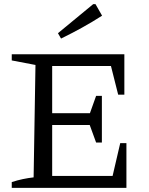

<svg xmlns="http://www.w3.org/2000/svg" viewBox="-20 -911 722 931"><path d="M563 -217H593V0H37V-28Q64 -37 90.5 -42.5Q117 -48 143 -51L152 -596L37 -618V-648H583V-452H553L518 -591H233V-362H416L446 -446H474V-220H446L415 -305H233V-58H526ZM276 -724 261 -750 432 -891H443L475 -835Q427 -804 377 -776.5Q327 -749 276 -724Z"/></svg>

Font: Piazzolla SC
Style: Regular
Weight: 400
Designer: Juan Pablo del Peral
Foundry: Huerta Tipografica
Version: Version 1.330